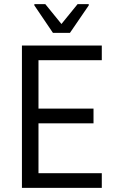

<svg xmlns="http://www.w3.org/2000/svg" viewBox="-20 -908 559 928"><path d="M86 0ZM86 0V-688H472V-617H166V-383H432V-312H166V-71H472V0ZM236 -749 146 -882V-888H199L277 -792L355 -888H409V-882L318 -749Z"/></svg>

Font: Assailand
Style: Regular
Weight: 400
Designer: Hector Gatti with collaboration of the Omnibus-Type team
Foundry: Omnibus-Type
Version: Version 0.072;October 19, 2019;FontCreator 12.0.0.2547 64-bi